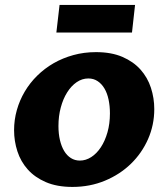

<svg xmlns="http://www.w3.org/2000/svg" viewBox="-20 -735 671 765"><path d="M268.6 9.8Q207 9.8 162.8 -9.3Q118.7 -28.3 90.6 -59.8Q62.5 -91.3 49.3 -132.1Q36.1 -172.9 36.1 -216.3Q36.1 -257.3 47.1 -296.4Q58.1 -335.4 78.6 -370.1Q99.1 -404.8 128.4 -433.6Q157.7 -462.4 193.8 -483.2Q230 -503.9 272.5 -515.6Q314.9 -527.3 362.3 -527.3Q423.8 -527.3 467.8 -508.3Q511.7 -489.3 539.8 -457.8Q567.9 -426.3 581.3 -385.3Q594.7 -344.2 594.7 -300.3Q594.7 -237.3 570.1 -181.2Q545.4 -125 501.7 -82.5Q458 -40 398.2 -15.1Q338.4 9.8 268.6 9.8ZM298.3 -95.2Q321.8 -95.2 343.5 -109.1Q365.2 -123 381.8 -148.2Q398.4 -173.3 408.2 -207.8Q418 -242.2 418 -283.2Q418 -312.5 412.6 -338.1Q407.2 -363.8 396.2 -382.3Q385.3 -400.9 369.1 -411.6Q353 -422.4 332 -422.4Q307.1 -422.4 285.4 -407.5Q263.7 -392.6 247.6 -366.9Q231.4 -341.3 222.2 -306.9Q212.9 -272.5 212.9 -232.9Q212.9 -202.1 218.8 -177Q224.6 -151.9 235.6 -133.5Q246.6 -115.2 262.5 -105.2Q278.3 -95.2 298.3 -95.2ZM217.3 -715.3H518.1L505.9 -605.5H204.6Z"/></svg>

Font: Proza Libre
Style: Bold Italic
Weight: 700
Designer: Jasper de Waard
Foundry: Jasper de Waard
Version: Version 1.000; ttfautohint (v1.4.1.8-43bc)